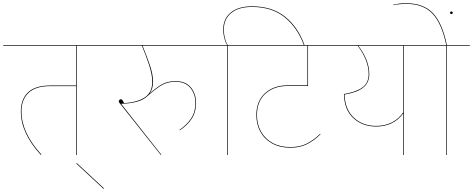

<svg xmlns="http://www.w3.org/2000/svg" viewBox="-30 -959 2927 1188"><path d="M586 -676H445V0H441V-426H280Q190 -426 146.5 -384.5Q103 -343 103 -269Q103 -137 226 -3L223 0Q99 -135 99 -269Q99 -345 143.5 -387.5Q188 -430 280 -430H441V-676H-10V-680H586Z M442 53 445 50 614 207 610 209Z M1272 -676H852Q882 -603 899.5 -549.5Q917 -496 917 -453Q917 -410 896 -381Q938 -418 972.5 -437.5Q1007 -457 1057 -457Q1118 -457 1150.5 -418.5Q1183 -380 1183 -322Q1183 -265 1156 -224Q1129 -183 1083 -153L1080 -155Q1126 -186 1152.5 -226Q1179 -266 1179 -322Q1179 -378 1147.5 -415.5Q1116 -453 1057 -453Q1008 -453 973.5 -433.5Q939 -414 898 -378L882 -364Q835 -319 719 -317L968 -2L965 0L714 -316Q713 -317 709 -322Q705 -327 705 -333Q705 -338 709.5 -341.5Q714 -345 719 -345Q724 -345 728.5 -338Q733 -331 738 -321Q821 -326 866.5 -357Q912 -388 912 -453Q912 -496 893.5 -553.5Q875 -611 848 -676H566V-680H1272Z M1854 -680H1850Q1810 -789 1731 -852.5Q1652 -916 1529 -916Q1446 -916 1400.5 -878.5Q1355 -841 1355 -776Q1355 -749 1361.5 -723Q1368 -697 1379 -680H1477V-676H1379V0H1375V-676H1251V-680H1375Q1365 -696 1358 -722.5Q1351 -749 1351 -776Q1351 -843 1398 -881.5Q1445 -920 1529 -920Q1653 -920 1733.5 -856Q1814 -792 1854 -680Z M1876 -427H1875H1750Q1665 -427 1612.5 -379.5Q1560 -332 1560 -247Q1560 -190 1585 -145Q1610 -100 1656.5 -74.5Q1703 -49 1766 -49Q1828 -49 1871 -72Q1914 -95 1951 -131L1953 -128Q1917 -92 1873 -68.5Q1829 -45 1766 -45Q1702 -45 1654.5 -71Q1607 -97 1581.5 -143Q1556 -189 1556 -247Q1556 -333 1609.5 -382Q1663 -431 1749 -431H1872V-676H1464V-680H2020V-676H1876Z M2610 -676H2469V0H2465V-257Q2405 -176 2297 -176Q2213 -176 2156.5 -228Q2100 -280 2098 -377Q2174 -390 2212.5 -418Q2251 -446 2251 -501Q2251 -585 2183 -676H2010V-680H2610ZM2465 -676H2187Q2255 -586 2255 -501Q2255 -446 2216 -416Q2177 -386 2102 -374Q2105 -281 2160 -230.5Q2215 -180 2297 -180Q2354 -180 2396.5 -202.5Q2439 -225 2465 -264Z M2877 -676H2735V0H2731V-676H2590V-680H2731Q2703 -815 2645.5 -875Q2588 -935 2484 -935Q2441 -935 2404 -927L2403 -930Q2426 -935 2442 -937Q2458 -939 2483 -939Q2590 -939 2648.5 -878Q2707 -817 2735 -680H2877ZM2755 -880Q2755 -888 2763 -888Q2771 -888 2771 -880Q2771 -872 2763 -872Q2755 -872 2755 -880Z"/></svg>

Font: FiraGO Four
Style: Regular
Weight: 100
Designer: bBox Type
Foundry: bBox Type GmbH
Version: Version 1.001